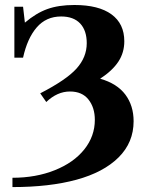

<svg xmlns="http://www.w3.org/2000/svg" viewBox="-20 -696 603 776"><path d="M30.3 60.1V22.5Q125 22.5 201.4 -8.1Q277.8 -38.6 320.6 -92Q363.3 -145.5 363.3 -211.4Q363.3 -261.2 337.6 -293.7Q312 -326.2 262.7 -326.2Q211.4 -326.2 167 -283.7L142.6 -318.8Q248 -373 289.3 -418.9Q330.6 -464.8 330.6 -521.5Q330.6 -572.8 304 -601.1Q277.3 -629.4 227.1 -629.4Q166.5 -629.4 128.4 -585.2Q90.3 -541 73.2 -462.9H38.1V-668.9H73.2L80.6 -604.5Q126 -643.1 171.4 -659.4Q216.8 -675.8 280.8 -675.8Q378.9 -675.8 430.7 -637.9Q482.4 -600.1 482.4 -529.3Q482.4 -483.4 458.5 -447Q434.6 -410.6 384.8 -377.9Q453.1 -358.4 486.6 -313.7Q520 -269 520 -206.1Q520 -120.1 459.2 -59.8Q398.4 0.5 289.3 30.3Q180.2 60.1 30.3 60.1Z"/></svg>

Font: Elstob 8pt SemiBold
Style: Regular
Weight: 600
Designer: Peter S. Baker
Version: Version 1.015